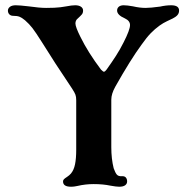

<svg xmlns="http://www.w3.org/2000/svg" viewBox="-20 -698 709 728"><path d="M219 -10Q219 -15 222.5 -18.5Q226 -22 234.5 -27.5Q243 -33 249 -40Q260 -53 264.5 -75Q269 -97 269 -130V-318Q269 -331 266 -339Q263 -347 254 -361Q184 -465 139 -538Q115 -576 103 -591.5Q91 -607 75 -621Q63 -631 54 -634.5Q45 -638 30 -638Q21 -638 15.5 -643.5Q10 -649 10 -658Q10 -666 17.5 -672Q25 -678 40 -678Q54 -678 88 -674Q130 -668 155 -668Q190 -668 209 -670.5Q228 -673 232 -674Q252 -678 265 -678Q279 -678 287 -672.5Q295 -667 295 -658Q295 -649 290.5 -643.5Q286 -638 275 -628Q266 -621 266 -609Q266 -596 285 -558Q314 -499 363 -434Q371 -426 374 -426Q378 -426 384 -434Q404 -462 419.5 -486Q435 -510 449 -538Q473 -585 473 -603Q473 -619 454 -628Q424 -641 424 -658Q424 -667 430.5 -672.5Q437 -678 449 -678Q462 -678 484 -674Q510 -668 532 -668Q550 -668 587 -673Q609 -678 629 -678Q659 -678 659 -658Q659 -648 653 -641Q647 -634 635 -628Q627 -624 613 -617.5Q599 -611 585 -601Q567 -588 551.5 -572Q536 -556 517 -529Q475 -472 417 -369Q402 -342 402 -320V-140Q402 -96 411 -60Q417 -43 423 -36Q429 -29 442 -30H444Q453 -30 457.5 -24.5Q462 -19 462 -10Q462 -1 454.5 4.5Q447 10 432 10Q421 10 399 6Q371 0 335 0Q304 0 274 7Q269 8 263 9Q257 10 249 10Q219 10 219 -10Z"/></svg>

Font: Raigarh Medium
Style: Regular
Weight: 500
Designer: jaikishan Patel
Foundry: MagicType
Version: Version 1.000